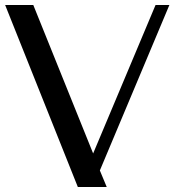

<svg xmlns="http://www.w3.org/2000/svg" viewBox="-20 -746 696 766"><path d="M0.5 -726.1H112.8L351.6 -133.8L600.6 -726.1H655.8L378.4 -65.9L405.8 0H290.5Z"/></svg>

Font: Federo
Style: Regular
Weight: 400
Designer: Olexa M. Volochay | Cyreal.org
Foundry: Olexa M. Volochay | Cyreal.org
Version: Version 1.000